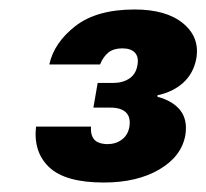

<svg xmlns="http://www.w3.org/2000/svg" viewBox="-20 -733 435 405"><path d="M199 -348Q118 -348 84 -380Q50 -412 56 -466H172Q171 -453 175 -444.5Q179 -436 187.5 -432.5Q196 -429 207 -429Q224 -429 237 -438.5Q250 -448 253 -466Q256 -486 245.5 -496Q235 -506 213 -506H177L186 -558H218Q239 -558 253 -567.5Q267 -577 270 -596Q273 -613 264.5 -622Q256 -631 238 -631Q220 -631 209 -622.5Q198 -614 191 -597H84Q94 -643 139 -678Q184 -713 264 -713Q331 -713 366.5 -683.5Q402 -654 394 -609Q388 -578 366.5 -558.5Q345 -539 312 -532V-529Q345 -520 360.5 -500Q376 -480 371 -448Q363 -403 316 -375.5Q269 -348 199 -348Z"/></svg>

Font: DM Sans 20pt Black
Style: Italic
Weight: 900
Italic angle: -10°
Version: Version 4.004;gftools[0.9.30]